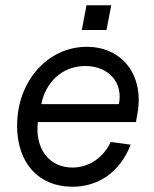

<svg xmlns="http://www.w3.org/2000/svg" viewBox="-20 -694 586 730"><path d="M255 16C357 16 437 -42 477 -144L401 -154C372 -93 317 -57 255 -57C167 -57 112 -129 124 -230H497L503 -265C528 -408 445 -516 310 -516C161 -516 45 -385 45 -216C45 -74 127 16 255 16ZM432 -298H137C155 -386 220 -443 304 -443C393 -443 449 -380 432 -298ZM291 -580H385L403 -674H309Z"/></svg>

Font: Uncut Sans
Style: Italic
Weight: 400
Italic angle: -11°
Designer: Kasper Nordkvist
Foundry: UNCUT.wtf
Version: Version 1.304;Glyphs 3.2 (3246)